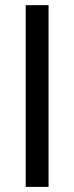

<svg xmlns="http://www.w3.org/2000/svg" viewBox="-20 -731 290 751"><path d="M169.9 0H80.6V-710.9H169.9Z"/></svg>

Font: Roboto Condensed
Style: Regular
Weight: 400
Designer: Google
Version: Version 2.001047; 2015